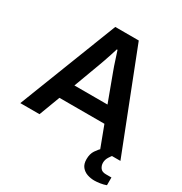

<svg xmlns="http://www.w3.org/2000/svg" viewBox="-197 -832 1103 1161"><g transform="rotate(30 354.5 -252.0)"><path d="M5 0 272 -686H436L704 0H563L508 -146H194L139 0ZM235 -256H466L397 -442Q392 -455 384 -478Q376 -501 368 -527Q360 -553 353 -573H348Q342 -553 333.5 -527Q325 -501 317 -478Q309 -455 304 -442ZM626 182Q601 182 577 174Q553 166 537 146.5Q521 127 521 93Q521 56 537.5 31.5Q554 7 574 -12H652V-8Q642 2 630 21.5Q618 41 618 62Q618 82 629.5 98Q641 114 668 114H707V168Q689 175 666 178.5Q643 182 626 182Z"/></g></svg>

Font: Archivo Variable SemiBold
Style: Regular
Weight: 600
Designer: Hector Gatti
Foundry: Omnibus-Type
Version: Version 2.001